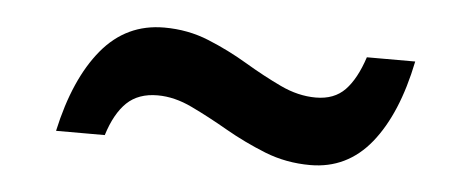

<svg xmlns="http://www.w3.org/2000/svg" viewBox="-28 -433 628 265"><g transform="rotate(5 286.0 -301.0)"><path d="M408 -215.5Q374.5 -215.5 345 -227.2Q315.5 -239 289 -254.2Q262.5 -269.5 238 -281.2Q213.5 -293 190 -293Q163.5 -293 147.5 -277.8Q131.5 -262.5 122 -232H54.5Q70.5 -305 104.5 -346Q138.5 -387 191 -387Q224 -387 252.8 -375.2Q281.5 -363.5 307.5 -348Q333.5 -332.5 358.2 -320.8Q383 -309 407.5 -309Q433 -309 448 -324.5Q463 -340 473 -370.5H540Q525 -297 492 -256.2Q459 -215.5 408 -215.5Z"/></g></svg>

Font: Commissioner Medium
Style: Italic
Weight: 500
Italic angle: -12°
Designer: Kostas Bartsokas
Foundry: Kostas Bartsokas
Version: Version 1.000; ttfautohint (v1.8.3)